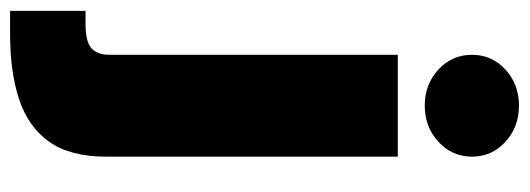

<svg xmlns="http://www.w3.org/2000/svg" viewBox="-380 -470 1018 369"><g transform="rotate(90 128.5 -285.0)"><path d="M48.8 -541H244.6V18.6Q244.6 88.9 215.8 129.2Q187 169.4 134.3 186.8Q81.5 204.1 10.3 204.1H-35.6V59.1H-10.7Q23.4 59.1 36.1 47.9Q48.8 36.6 48.8 12.2ZM146.5 -592.8Q105.5 -592.8 77.1 -619.1Q48.8 -645.5 48.8 -683.6Q48.8 -721.7 77.1 -747.8Q105.5 -773.9 146.5 -773.9Q187.5 -773.9 216.1 -747.8Q244.6 -721.7 244.6 -683.6Q244.6 -645.5 216.1 -619.1Q187.5 -592.8 146.5 -592.8Z"/></g></svg>

Font: Inter 17pt Black
Style: Regular
Weight: 900
Version: Version 4.001;git-66647c0bb